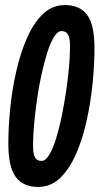

<svg xmlns="http://www.w3.org/2000/svg" viewBox="-20 -730 394 760"><path d="M131 10Q71 10 42 -30Q13 -70 13 -162Q13 -227 20.5 -301.5Q28 -376 44.5 -448.5Q61 -521 87 -580Q113 -639 150 -674.5Q187 -710 237 -710Q296 -710 325 -671Q354 -632 354 -539Q354 -475 346.5 -400Q339 -325 323 -252.5Q307 -180 281 -120.5Q255 -61 218 -25.5Q181 10 131 10ZM144 -93Q160 -93 174.5 -116.5Q189 -140 201.5 -180Q214 -220 224 -268.5Q234 -317 241.5 -367.5Q249 -418 253 -462.5Q257 -507 257 -539Q258 -577 250 -592Q242 -607 224 -607Q208 -607 193.5 -583.5Q179 -560 166.5 -520Q154 -480 143.5 -431.5Q133 -383 126 -333Q119 -283 115 -238Q111 -193 111 -162Q110 -123 118 -108Q126 -93 144 -93Z"/></svg>

Font: Georama ExtraCondensed SemiBold
Style: Italic
Weight: 600
Width: 2
Italic angle: -9°
Designer: Jean-Baptiste Levee
Foundry: Production Type
Version: Version 1.000